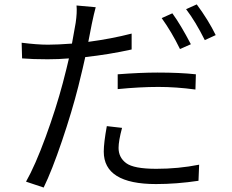

<svg xmlns="http://www.w3.org/2000/svg" viewBox="-20 -799 1040 861"><path d="M835.9 -600.6 787.1 -579.1Q750 -655.3 705.1 -717.8L752.9 -739.3Q790 -688.5 835.9 -600.6ZM507.8 -399.4V-465.8Q609.4 -473.6 686.5 -473.6Q788.1 -473.6 858.4 -465.8L856.4 -397.5Q769.5 -409.2 690.4 -409.2Q607.4 -409.2 507.8 -399.4ZM570.3 -648.4V-577.1Q468.8 -554.7 362.3 -543Q354.5 -505.9 331.1 -411.1Q302.7 -298.8 257.8 -166.5Q212.9 -34.2 175.8 42L96.7 15.6Q137.7 -56.6 184.6 -184.6Q231.4 -312.5 261.7 -426.8Q280.3 -498 289.1 -537.1Q243.2 -533.2 193.4 -533.2Q127 -533.2 79.1 -537.1L77.1 -607.4Q146.5 -598.6 195.3 -598.6Q237.3 -598.6 302.7 -603.5Q319.3 -695.3 319.3 -696.3Q326.2 -743.2 323.2 -774.4L409.2 -766.6Q401.4 -738.3 391.6 -691.4L376 -611.3Q479.5 -625 570.3 -648.4ZM459 -233.4 527.3 -225.6Q511.7 -167 511.7 -135.7Q511.7 -92.8 545.9 -67.4Q580.1 -42 680.7 -42Q780.3 -42 873 -60.5L870.1 11.7Q771.5 26.4 679.7 26.4Q445.3 26.4 445.3 -119.1Q445.3 -158.2 459 -233.4ZM814.5 -757.8 862.3 -779.3Q915 -708 947.3 -641.6L898.4 -619.1Q856.4 -703.1 814.5 -757.8Z"/></svg>

Font: Gen Shin Gothic Normal
Style: Regular
Weight: 300
Designer: [Source Han Sans]
Ryoko NISHIZUKA  (kana & ideographs); Paul D. Hunt (Latin, Greek & Cyrillic); Wenlong ZHANG  (bopomofo
Version: Version 1.002.20150607